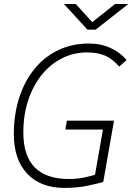

<svg xmlns="http://www.w3.org/2000/svg" viewBox="-20 -918 654 948"><path d="M298.3 9.8Q180.7 9.8 114.5 -60.3Q48.3 -130.4 48.3 -255.4Q48.3 -352.1 74.2 -433.6Q100.1 -515.1 148.7 -575.7Q197.3 -636.2 265.9 -669.7Q334.5 -703.1 419.9 -703.1Q478 -703.1 526.6 -680.7Q575.2 -658.2 605 -621.1L568.4 -589.4Q536.1 -627 499.3 -643.1Q462.4 -659.2 410.2 -659.2Q343.3 -659.2 285.9 -630.1Q228.5 -601.1 185.8 -548.1Q143.1 -495.1 119.1 -422.6Q95.2 -350.1 95.2 -263.2Q95.2 -34.2 320.8 -34.2Q358.9 -34.2 391.4 -40.8Q423.8 -47.4 449.2 -55.2L488.3 -278.3H302.7L310.1 -322.3H543L489.7 -19.5Q468.8 -13.2 416 -1.7Q363.3 9.8 298.3 9.8ZM412.1 -771.5 295.4 -898.4H354L435.5 -808.6L548.3 -898.4H613.8L452.1 -771.5Z"/></svg>

Font: Cascadia Mono PL ExtraLight
Style: Italic
Weight: 200
Italic angle: -10°
Monospace: yes
Designer: Aaron Bell
Foundry: Saja Typeworks
Version: Version 2404.023; ttfautohint (v1.8.4)